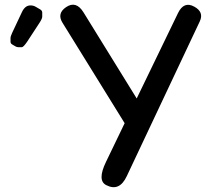

<svg xmlns="http://www.w3.org/2000/svg" viewBox="-20 -758 890 801"><path d="M790 -730.5Q747.1 -753.9 722.7 -703.6L550.3 -347.2L328.6 -706.1Q297.4 -756.8 255.4 -728Q216.8 -701.7 240.7 -663.1L500 -244.1L422.4 -83Q384.3 -4.4 423.8 14.6Q478 42.5 508.8 -22.9L813.5 -668.9Q832 -708 790 -730.5ZM93.3 -584 145 -663.1Q156.2 -680.2 156.2 -688.7Q156.2 -697.3 156.2 -705.6Q156.2 -713.9 147 -719.2Q137.7 -724.6 128.4 -730Q119.1 -735.4 106.9 -735.4Q84 -735.4 70.8 -706.1L30.8 -621.1Q23.9 -606.4 23.9 -599.1Q23.9 -591.8 23.9 -584.2Q23.9 -576.7 30.5 -572.8Q37.1 -568.8 43.7 -564.9Q50.3 -561 57.1 -561Q64 -561 70.8 -561Q77.6 -561 93.3 -584Z"/></svg>

Font: Comic Relief
Style: Regular
Weight: 400
Designer: Jeff Davis
Foundry: Loudifier
Version: Version 1.200; ttfautohint (v1.8.4.7-5d5b)